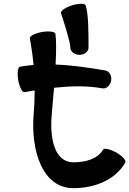

<svg xmlns="http://www.w3.org/2000/svg" viewBox="-20 -948 675 1002"><path d="M298 -880C318 -820 347 -727 347 -700C347 -679 369 -662 395 -662C421 -662 442 -679 442 -700C442 -774 442 -878 427 -920C424 -931 392 -931 356 -920C321 -909 295 -891 298 -880ZM108 -467C125 -470 143 -473 161 -476C161 -434 159 -395 156 -356C139 -165 200 34 363 34C471 34 581 -7 634 -100C640 -110 619 -133 587 -152C554 -170 523 -177 518 -167C488 -116 423 -101 363 -101C263 -101 239 -229 250 -348C253 -391 258 -440 262 -490C346 -499 431 -502 514 -487C535 -483 555 -501 560 -527C564 -552 551 -576 531 -580C444 -595 357 -608 270 -611C274 -681 274 -742 269 -772C267 -783 236 -787 199 -781C162 -774 134 -760 136 -748C144 -702 151 -656 155 -609C131 -607 108 -604 84 -600C73 -598 69 -566 75 -530C82 -493 96 -465 108 -467Z"/></svg>

Font: Nupuram Expanded Bold
Style: Regular
Weight: 700
Width: 7
Designer: Santhosh Thottingal (santhosh.thottingal@gmail.com)
Foundry: SMC
Version: Version 1.000